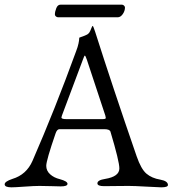

<svg xmlns="http://www.w3.org/2000/svg" viewBox="-22 -797 739 822"><path d="M237 -777H500Q505 -777 509 -773Q513 -769 513 -765Q513 -750 503.5 -736.5Q494 -723 482 -723H227Q222 -723 217.5 -726.5Q213 -730 213 -735Q213 -747 219 -762Q225 -777 237 -777ZM333 -542 243 -302Q241 -296 241 -294Q241 -287 262 -287H417Q431 -287 431 -292Q431 -294 429 -302L350 -541Q344 -559 341 -559Q339 -559 333 -542ZM668 5Q656 5 605 2Q554 -1 529 -1Q508 -1 471 -0.5Q434 0 424 0Q395 0 395 -12Q395 -26 428 -31Q489 -41 489 -76Q489 -106 451 -233Q448 -244 424 -244H233Q222 -244 216 -226Q176 -110 176 -87Q176 -66 192.5 -51Q209 -36 234 -30Q267 -21 267 -10Q267 1 238 1Q231 1 199.5 0Q168 -1 147 -1Q124 -1 83 2Q42 5 27 5Q-2 5 -2 -8Q-2 -20 31 -31Q91 -49 117 -108Q213 -328 304 -578Q311 -596 314 -610.5Q317 -625 317 -630.5Q317 -636 318 -636Q345 -645 354 -651Q360 -655 364 -664Q368 -673 370.5 -679.5Q373 -686 375 -686Q377 -686 385 -662Q459 -429 563 -128Q582 -73 605 -53.5Q628 -34 664 -28Q697 -22 697 -5Q697 5 668 5Z"/></svg>

Font: EB Garamond SC 12
Style: Regular
Weight: 400
Version: Version 0.016 ; ttfautohint (v0.97) -l 8 -r 50 -G 200 -x 0 -